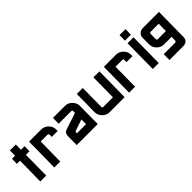

<svg xmlns="http://www.w3.org/2000/svg" viewBox="185 -1985 3256 3256"><g transform="rotate(-45 1813.5 -357.0)"><path d="M268 -612H356L353 -493H267L262 0H120L126 -493H50L53 -612H126L128 -737H271Z M604 -475 599 0H456L463 -613H757Q815 -613 865 -574Q915 -533 930 -475Q934 -460 934 -440V-398H791L792 -453L791 -457Q786 -475 768 -475Z M1359 -453Q1354 -473 1336 -473H1033L1034 -611H1324Q1382 -611 1432 -572Q1482 -531 1497 -473Q1499 -462 1500.5 -453.5Q1502 -445 1501 -438L1498 0H993L995 -212Q995 -287 1064 -310L1358 -407ZM1154 -183Q1136 -175 1137 -159L1138 -139H1356V-251Z M1779 0Q1720 0 1672 -39Q1622 -80 1607 -139Q1605 -149 1603.5 -157Q1602 -165 1602 -173L1608 -612H1750L1746 -160L1747 -156Q1752 -139 1768 -139H2001L2006 -612H2150L2143 0Z M2398 -475 2393 0H2250L2257 -613H2551Q2609 -613 2659 -574Q2709 -533 2724 -475Q2728 -460 2728 -440V-398H2585L2586 -453L2585 -457Q2580 -475 2562 -475Z M2961 0H2818L2824 -612H2967ZM2826 -806H2969L2967 -674H2824Z M3430 -160H3246Q3187 -160 3138 -199Q3088 -240 3073 -298Q3069 -313 3069 -333L3070 -494Q3070 -546 3105 -578Q3139 -611 3192 -611H3577L3570 -12Q3568 35 3539 63Q3507 92 3460 92H3125L3127 -47H3399Q3424 -47 3426 -70ZM3430 -298 3432 -472H3241Q3215 -472 3213 -446L3212 -320L3213 -316Q3217 -298 3234 -298Z"/></g></svg>

Font: Covid19
Style: Regular
Weight: 400
Designer: Peter Wiegel
Foundry: (c) CAT - Ing. Peter Wiegel.  for Rudolf Maass + Partner GmbH
Version: Version 001.000